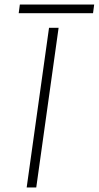

<svg xmlns="http://www.w3.org/2000/svg" viewBox="-20 -822 433 842"><path d="M195 -700H237L139 0H97ZM67 -802H393L388 -764H62Z"/></svg>

Font: Krub ExtraLight
Style: Italic
Weight: 275
Italic angle: -8°
Designer: Ekaluck Peanpanawate
Foundry: Cadson Demak Co.,Ltd.
Version: Version 1.000; ttfautohint (v1.6)